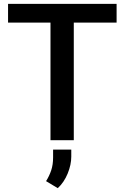

<svg xmlns="http://www.w3.org/2000/svg" viewBox="-20 -731 649 1001"><path d="M587.9 -710.9V-613.3H364.7V0H243.2V-613.3H22V-710.9ZM351.6 48.8V85.4Q351.6 127.9 332.8 173.8Q314 219.7 281.2 250L220.2 213.4Q237.3 186 247.1 156.7Q256.8 127.4 256.8 89.8V48.8Z"/></svg>

Font: Vazirmatn UI FD Medium
Style: Regular
Weight: 500
Designer: Saber Rastikerdar
Foundry: Saber Rastikerdar
Version: Version 33.003